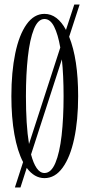

<svg xmlns="http://www.w3.org/2000/svg" viewBox="-20 -772 404 844"><path d="M45.5 52 81.5 -59.5Q56.5 -107.5 43.2 -181.8Q30 -256 30 -349Q30 -455.5 47 -537.2Q64 -619 96.8 -665Q129.5 -711 175.5 -711Q204.5 -711 228.2 -692.8Q252 -674.5 270 -640.5L306.5 -752H330L284 -610.5Q323.5 -512 323.5 -349Q323.5 -243 306 -161.8Q288.5 -80.5 255.2 -34.8Q222 11 175.5 11Q131 11 97.5 -34L70 52ZM94 -349Q94 -288.5 97.2 -235Q100.5 -181.5 107.5 -139L245 -563Q235 -621 218 -654.8Q201 -688.5 175.5 -688.5Q147 -688.5 129 -643.8Q111 -599 102.5 -522.2Q94 -445.5 94 -349ZM175.5 -11.5Q205 -11.5 223.5 -55.8Q242 -100 250.8 -176.2Q259.5 -252.5 259.5 -349Q259.5 -441 252 -511L116.5 -93Q126.5 -54.5 141.2 -33Q156 -11.5 175.5 -11.5Z"/></svg>

Font: Imbue 50pt Light
Style: Regular
Weight: 300
Designer: Tyler Finck
Foundry: Etcetera Type Company
Version: Version 1.102; ttfautohint (v1.8.3)